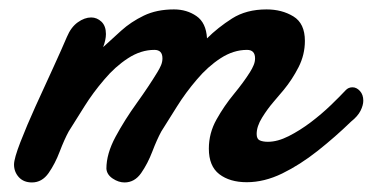

<svg xmlns="http://www.w3.org/2000/svg" viewBox="-20 -375 792 408"><path d="M47.9 12.7Q30.3 12.7 20 1.5Q9.8 -9.8 9.8 -25.4Q9.8 -38.1 23.4 -73.2Q37.1 -108.4 55.2 -148.4Q74.7 -190.9 93 -231Q111.3 -271 122.1 -296.4Q130.9 -317.4 145.3 -327.6Q159.7 -337.9 173.8 -337.9Q186 -337.9 195.6 -328.9Q205.1 -319.8 205.1 -302.7Q205.1 -290.5 199.2 -274.9Q216.8 -291 237.5 -309.8Q258.3 -328.6 285.6 -341.8Q313 -355 349.6 -355Q377 -355 397.5 -340.8Q418 -326.7 419.9 -293.5Q442.9 -316.4 473.1 -335.7Q503.4 -355 546.4 -355Q579.1 -355 603.5 -340.1Q627.9 -325.2 627.9 -288.1Q627.9 -258.8 614.5 -232.4Q601.1 -206.1 583 -184.1Q576.2 -175.8 562.3 -159.7Q548.3 -143.6 536.9 -125Q525.4 -106.4 525.4 -90.3Q525.4 -79.6 532 -76.7Q538.6 -73.7 549.3 -73.7Q569.8 -73.7 593.5 -85.7Q617.2 -97.7 640.4 -115.2Q663.6 -132.8 682.9 -151.4Q702.1 -169.9 714.4 -183.1Q720.2 -189.5 729 -189.5Q737.8 -189.5 744.9 -181.6Q752 -173.8 752 -161.1Q752 -151.4 746.1 -139.6Q740.2 -127.9 726.1 -116.7Q692.4 -84 655 -54.4Q617.7 -24.9 579.6 -6.3Q541.5 12.2 504.4 12.2Q468.3 12.2 446 -4.9Q423.8 -22 423.8 -59.1Q423.8 -92.3 440.2 -121.3Q456.5 -150.4 477.3 -175.5Q498 -200.7 511.2 -221.7Q516.1 -229.5 519 -236.6Q522 -243.7 522 -251Q522 -269 504.9 -269Q476.1 -269 448.7 -251.2Q421.4 -233.4 398.4 -206.1Q374.5 -178.2 356.2 -148.9Q337.9 -119.6 322.8 -95.7Q313.5 -78.6 303.7 -53Q293.9 -27.3 280 -7.3Q266.1 12.7 244.6 12.7Q231.9 12.7 219.5 4.4Q207 -3.9 206.1 -16.6Q206.1 -48.3 225.6 -84.5Q245.1 -120.6 270.8 -156.2Q296.4 -191.9 314.5 -221.7Q319.3 -229.5 322.3 -236.6Q325.2 -243.7 325.2 -251Q325.2 -269 308.1 -269Q279.3 -269 252 -251.2Q224.6 -233.4 201.7 -206.1Q177.7 -178.2 159.4 -148.9Q141.1 -119.6 126 -95.7Q116.7 -78.6 106.9 -53Q97.2 -27.3 83.3 -7.3Q69.3 12.7 47.9 12.7Z"/></svg>

Font: Damion
Style: Regular
Weight: 400
Designer: Vernon Adams
Foundry: Vernon Adams
Version: Version 1.100; ttfautohint (v1.8.4.7-5d5b)